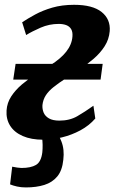

<svg xmlns="http://www.w3.org/2000/svg" viewBox="-20 -586 495 819"><path d="M90.5 213.5Q69.5 213.5 52.2 209.5Q35 205.5 23 200.5L32 125Q41 127 53.5 128.8Q66 130.5 71.5 130.5Q111.5 130.5 133.5 117.5Q155.5 104.5 160.5 64Q162 50 161.8 31.8Q161.5 13.5 159 0L160 -46.5H207.5Q228 -17.5 241.8 17Q255.5 51.5 250 96Q245.5 141 224.5 166.5Q203.5 192 169.2 202.8Q135 213.5 90.5 213.5ZM164.5 10Q113 10 77 -5.8Q41 -21.5 23.2 -49.8Q5.5 -78 8 -115Q10 -147.5 28 -175Q46 -202.5 73.5 -225.8Q101 -249 132.5 -269.2Q164 -289.5 194 -307.5Q238.5 -335 262.5 -365.5Q286.5 -396 289 -430.5Q290.5 -450 283.5 -461.8Q276.5 -473.5 262.8 -478.8Q249 -484 230.5 -484Q190 -484 153.2 -468Q116.5 -452 91.5 -436.5L74.5 -491Q98.5 -507 130.2 -524.2Q162 -541.5 203.2 -553.5Q244.5 -565.5 296 -565.5Q375 -565.5 413.5 -534.8Q452 -504 448 -453Q445 -418 426.5 -389Q408 -360 380 -335.8Q352 -311.5 320.2 -290.5Q288.5 -269.5 259 -250.5Q230.5 -232 209 -215Q187.5 -198 175.5 -179.5Q163.5 -161 161 -137.5Q160 -120.5 166.2 -105.5Q172.5 -90.5 188.8 -81Q205 -71.5 233.5 -71.5Q277 -71.5 309.5 -90.2Q342 -109 378.5 -135L386.5 -80.5Q360 -50 322.8 -30Q285.5 -10 244.2 0Q203 10 164.5 10ZM36.5 -246.5 46.5 -313.5H418L409 -246.5Z"/></svg>

Font: Merriweather 24pt ExtraBold
Style: Italic
Weight: 800
Italic angle: -7.8°
Version: Version 2.101